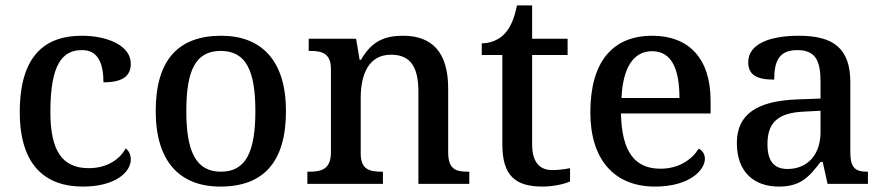

<svg xmlns="http://www.w3.org/2000/svg" viewBox="-20 -679 3265 709"><path d="M286 10C405 10 463 -43 463 -90C463 -108 456 -122 444 -131C421 -88 372 -58 308 -58C207 -58 166 -126 166 -266C166 -443 211 -494 283 -494C345 -494 362 -440 362 -375C434 -375 463 -399 463 -444C463 -510 378 -547 282 -547C152 -547 53 -480 53 -265C53 -67 149 10 286 10Z M794 10C953 10 1036 -81 1036 -269C1036 -456 945 -547 797 -547C637 -547 555 -456 555 -269C555 -81 645 10 794 10ZM796 -45C702 -45 668 -122 668 -269C668 -417 701 -491 795 -491C889 -491 923 -417 923 -269C923 -122 890 -45 796 -45Z M1115 0H1394V-45H1389C1345 -45 1312 -53 1312 -112V-317C1312 -402 1340 -477 1424 -477C1499 -477 1525 -427 1525 -341V0H1713V-45H1708C1663 -45 1635 -54 1635 -117V-352C1635 -488 1574 -547 1468 -547C1401 -547 1352 -527 1313 -458H1308L1295 -536H1120V-491H1125C1169 -491 1202 -482 1202 -424V-116C1202 -54 1167 -45 1122 -45H1115Z M1984 10C2024 10 2066 0 2085 -9V-58C2064 -54 2043 -51 2019 -51C1972 -51 1945 -81 1945 -146V-476H2076V-536H1945V-659H1889C1879 -610 1865 -577 1843 -554C1822 -531 1789 -519 1759 -519V-476H1835V-146C1835 -30 1883 10 1984 10Z M2399 10C2525 10 2583 -50 2583 -93C2583 -112 2571 -125 2560 -130C2536 -91 2488 -56 2419 -56C2325 -56 2276 -117 2273 -260H2604V-307C2604 -465 2522 -547 2389 -547C2242 -547 2160 -451 2160 -264C2160 -91 2247 10 2399 10ZM2489 -317H2275C2280 -429 2319 -490 2388 -490C2462 -490 2489 -421 2489 -317Z M2856 10C2937 10 2968 -26 3010 -81H3018L3036 0H3185V-45H3182C3137 -45 3120 -61 3120 -117V-375C3120 -501 3057 -547 2930 -547C2827 -547 2743 -519 2743 -449C2743 -402 2775 -385 2839 -385C2839 -449 2854 -494 2924 -494C2998 -494 3010 -446 3010 -373V-315L2927 -312C2775 -307 2701 -257 2701 -151C2701 -41 2767 10 2856 10ZM2888 -55C2837 -55 2814 -86 2814 -146C2814 -223 2848 -263 2952 -267L3010 -270V-191C3010 -108 2962 -55 2888 -55Z"/></svg>

Font: Noto Serif Georgian Medium
Style: Regular
Weight: 500
Designer: Monotype Design Team, Akaki Razmadze
Foundry: Google LLC
Version: Version 2.003